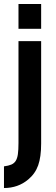

<svg xmlns="http://www.w3.org/2000/svg" viewBox="-26 -759 284 966"><path d="M-6 78Q17 75 31 69Q45 63 53 50.5Q61 38 64 16.5Q67 -5 67 -39V-552H181V-37Q181 31 166 73Q151 115 116 144Q65 187 -6 187ZM67 -739H181V-614H67Z"/></svg>

Font: Involve SemiBold
Style: Regular
Weight: 600
Designer: Stefan Peev
Foundry: Context Ltd.
Version: Version 1.001